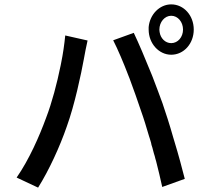

<svg xmlns="http://www.w3.org/2000/svg" viewBox="-20 -842 940 877"><path d="M865 -707C865 -771 820 -822 762 -822C709 -822 664 -776 659 -718V-709V-707C659 -643 706 -592 762 -592C820 -592 865 -643 865 -707ZM708 -707C708 -741 732 -770 762 -770C793 -770 816 -741 816 -707C816 -673 793 -645 762 -645C735 -645 713 -667 709 -696L708 -706V-707ZM824 -25C812 -72 796 -133 777 -195L774 -205L771 -215C755 -272 737 -327 722 -371C709 -407 693 -449 677 -491L673 -501C644 -573 613 -646 591 -692L497 -658C518 -617 544 -556 568 -493L572 -483C591 -432 609 -381 624 -336C637 -300 649 -260 661 -219L664 -210L667 -200C668 -197 669 -193 670 -190L672 -180C675 -172 677 -164 679 -156L683 -141C686 -133 688 -124 690 -116L693 -106C703 -66 713 -26 721 12L824 -25ZM285 -264C321 -363 351 -506 363 -572C367 -594 374 -632 380 -657L278 -680C274 -640 268 -597 259 -553L257 -543C240 -459 217 -373 191 -305C160 -220 113 -113 56 -31L154 15C203 -63 253 -171 285 -264ZM659 -708V-709V-712V-708Z"/></svg>

Font: Glow Sans SC Condensed Medium
Style: Regular
Weight: 600
Width: 3
Designer: Ryoko NISHIZUKA (kana, bopomofo & ideographs); Paul D. Hunt (Latin, Greek & Cyrillic); Sandoll Communications, Soo-young
Version: Version 0.93